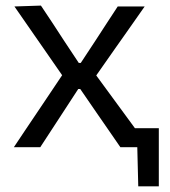

<svg xmlns="http://www.w3.org/2000/svg" viewBox="-20 -519 599 677"><path d="M467.5 138 463.8 -11.1 482.2 0H426.7V-67Q454.9 -67 483.4 -67Q511.8 -67 540 -67Q540 -41.3 540 -14.5Q540 12.3 540 38.1Q540 63 540 88Q540 113 540 138ZM28.9 0Q51.3 -33.8 68.1 -58.7Q84.8 -83.6 99.7 -105.7Q114.6 -127.9 131.6 -153.1L206.7 -265.1L207.5 -241.7L133.9 -347.8Q116.4 -373.2 101.1 -395Q85.8 -416.9 69.2 -441Q52.6 -465.1 30.9 -496.2L124.3 -499.3Q147.8 -464.6 166.1 -436.5Q184.3 -408.4 204.9 -376.9L257.8 -297.1H264.8L317.5 -377.2Q337.5 -408.4 355.5 -435.7Q373.4 -463 395.1 -496.2H490.1Q467.4 -463.8 451.2 -440.7Q435 -417.6 420.5 -397Q406 -376.4 388.3 -351.4L313.5 -244.6L309.4 -266.6L393.2 -152.3Q419.5 -116.2 444.4 -82.5Q469.2 -48.7 504.7 0H404.4Q382 -32.3 364 -58.6Q345.9 -84.8 323.5 -117.1L263 -205.1H255.8L201 -121Q179.5 -87.9 161.7 -60.8Q144 -33.7 122 0Z"/></svg>

Font: Commissioner Thin
Style: Regular
Weight: 100
Designer: Kostas Bartsokas
Foundry: Kostas Bartsokas
Version: Version 1.001;gftools[0.9.23]